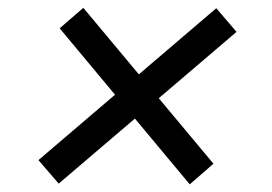

<svg xmlns="http://www.w3.org/2000/svg" viewBox="-20 -530 702 495"><path d="M469.2 -54.7 133.8 -457 194.8 -509.8 530.3 -107.9ZM131.3 -56.6 79.1 -117.2 537.6 -508.8 589.8 -447.8Z"/></svg>

Font: Inter
Style: Italic
Weight: 400
Italic angle: -9.3988°
Designer: Rasmus Andersson
Foundry: rsms
Version: Version 4.001;git-66647c0bb